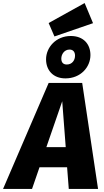

<svg xmlns="http://www.w3.org/2000/svg" viewBox="-77 -1239 682 1259"><path d="M533 -1087 478 -1219 242 -1088 280 -1000ZM352 -725C452 -725 516 -799 516 -878C516 -950 470 -1003 387 -1003C290 -1003 225 -928 225 -850C225 -779 271 -725 352 -725ZM379 -914C401 -914 415 -900 415 -874C415 -844 396 -816 361 -816C339 -816 325 -828 325 -855C325 -882 344 -914 379 -914ZM374 0H566L462 -695H242L-57 0H133L182 -142H363ZM227 -274 331 -575 354 -274Z"/></svg>

Font: Fira Sans ExtraBold
Style: Italic
Weight: 800
Italic angle: -8°
Designer: bBox Type GmbH & Carrois Corporate GbR & Edenspiekermann AG
Foundry: bBox Type GmbH & Carrois Corporate GbR & Edenspiekermann AG
Version: Version 4.301;PS 004.301;hotconv 1.0.88;makeotf.lib2.5.64775